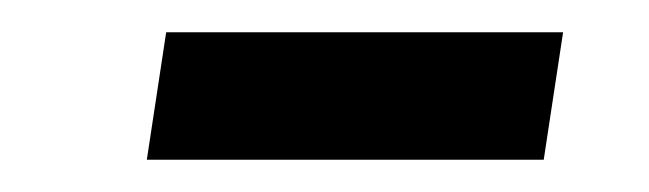

<svg xmlns="http://www.w3.org/2000/svg" viewBox="-20 -345 402 119"><path d="M71 -246 83 -325H329L317 -246Z"/></svg>

Font: Azeri Sans
Style: Italic
Weight: 400
Designer: Hector Gatti & Omnibus-Type (original fonts) / Cristiano Sobral (main changes and remastering)
Foundry: Omnibus-Type
Version: Version 0.07;August 21, 2020;FontCreator 13.0.0.2681 64-bit;